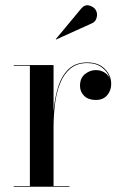

<svg xmlns="http://www.w3.org/2000/svg" viewBox="-20 -706 464 726"><path d="M329 -618.5 192 -556.5 191 -558 286.5 -673Q300.5 -690 318 -685Q335.5 -680 342.5 -667.5Q349.5 -655 345.5 -639.5Q341.5 -624 329 -618.5ZM32 -2.5H93V-457.5H32V-460H182.5V-285Q186.5 -335 199.8 -377.2Q213 -419.5 239.5 -444.8Q266 -470 310 -470Q352 -470 376.2 -445.8Q400.5 -421.5 400.5 -389Q400.5 -363.5 385.2 -345.8Q370 -328 342.5 -328Q314 -328 298.2 -343.5Q282.5 -359 282.5 -381.5Q282.5 -411 301.5 -426Q320.5 -441 342 -441Q360 -441 373.8 -432.8Q387.5 -424.5 394.5 -411Q387 -435 365 -451.2Q343 -467.5 310 -467.5Q271 -467.5 246 -446.5Q221 -425.5 207 -390.2Q193 -355 187.8 -311.5Q182.5 -268 182.5 -222.5V-2.5H242.5V0H32Z"/></svg>

Font: Bodoni* 72pt
Style: Regular
Weight: 400
Version: Version 2.3